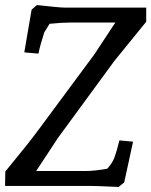

<svg xmlns="http://www.w3.org/2000/svg" viewBox="-20 -735 598 759"><path d="M260 -646Q228 -646 176 -641L155 -607Q139 -558 132 -523L76 -528L105 -697L126 -715Q216 -705 235 -705H558V-649L432 -494L210 -191L123 -59H318Q354 -59 404 -68Q424 -90 432.5 -112.5Q441 -135 452 -180L506 -175L471 -14L449 4Q359 0 339 0H0L1 -57Q95 -171 130 -219L353 -520L436 -646Z"/></svg>

Font: Andada
Style: Italic
Weight: 400
Italic angle: -8.29999°
Designer: Carolina Giovagnoli
Foundry: Carolina Giovagnoli
Version: Version 1.003